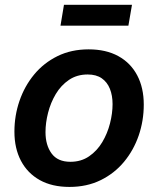

<svg xmlns="http://www.w3.org/2000/svg" viewBox="-20 -755 649 787"><path d="M264.6 11.2Q193.4 11.2 143.1 -16.8Q92.8 -44.9 65.9 -95.9Q39.1 -147 39.1 -215.3Q39.1 -280.8 59.8 -341.3Q80.6 -401.9 119.9 -449.5Q159.2 -497.1 215.6 -524.9Q272 -552.7 343.3 -552.7Q414.6 -552.7 465.1 -524.9Q515.6 -497.1 542.5 -446Q569.3 -395 569.3 -326.2Q569.3 -260.3 548.6 -199.7Q527.8 -139.2 488.3 -91.6Q448.7 -43.9 392.3 -16.4Q335.9 11.2 264.6 11.2ZM268.6 -91.8Q312.5 -91.8 345.2 -114.3Q377.9 -136.7 399.2 -172.4Q420.4 -208 430.9 -249.3Q441.4 -290.5 441.4 -328.1Q441.4 -363.8 430.4 -391.1Q419.4 -418.5 397 -434.1Q374.5 -449.7 339.4 -449.7Q295.4 -449.7 262.7 -427.5Q230 -405.3 208.7 -369.6Q187.5 -334 177 -292.7Q166.5 -251.5 166.5 -213.4Q166.5 -160.2 191.4 -126Q216.3 -91.8 268.6 -91.8ZM521 -735.4 506.3 -649.9H228L242.2 -735.4Z"/></svg>

Font: Inter SemiBold
Style: Italic
Weight: 600
Italic angle: -9.3988°
Designer: Rasmus Andersson
Foundry: rsms
Version: Version 4.001;git-66647c0bb